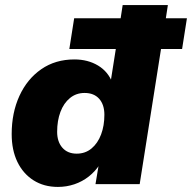

<svg xmlns="http://www.w3.org/2000/svg" viewBox="-20 -725 756 756"><path d="M208 11Q153 11 112 -15Q71 -41 48.5 -87.5Q26 -134 26 -197Q26 -281 56.5 -347.5Q87 -414 142.5 -452.5Q198 -491 273 -491Q326 -491 366 -467Q406 -443 423 -398L415 -399L436 -532H253L272 -653H455L463 -705H641L633 -653H716L697 -532H614L530 0H356L369 -78H373Q355 -50 329.5 -30Q304 -10 273 0.5Q242 11 208 11ZM282 -120Q316 -120 340.5 -140.5Q365 -161 378 -195.5Q391 -230 391 -273Q391 -313 370.5 -336Q350 -359 313 -359Q280 -359 255.5 -339Q231 -319 218 -284.5Q205 -250 205 -206Q205 -167 225.5 -143.5Q246 -120 282 -120Z"/></svg>

Font: Nunito Sans 12pt Black
Style: Italic
Weight: 900
Italic angle: -9°
Designer: Vernon Adams
Foundry: Vernon Adams
Version: Version 3.101;gftools[0.9.27]